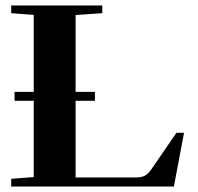

<svg xmlns="http://www.w3.org/2000/svg" viewBox="-20 -683 724 703"><path d="M21 0V-28.3L103.5 -34.7V-314H33.2V-346.7H103.5V-628.4L21 -634.8V-663.1H354.5V-634.8L256.8 -627.9V-346.7H327.6V-314H256.8V-33.2H475.6Q498.5 -33.2 511 -40Q523.4 -46.9 536.6 -66.4L626 -196.8H653.8L616.7 0Z"/></svg>

Font: Elstob
Style: Bold
Weight: 700
Designer: Peter S. Baker
Version: Version 1.015